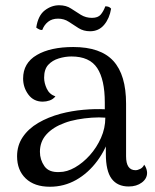

<svg xmlns="http://www.w3.org/2000/svg" viewBox="-20 -700 590 731"><path d="M470 10Q427 10 405 -19.5Q383 -49 383 -114V-203L402 -194Q385 -134 350.5 -87.5Q316 -41 270 -15Q224 11 170 11Q111 11 78 -20.5Q45 -52 45 -105Q45 -146 66.5 -178Q88 -210 125.5 -232Q163 -254 211 -267Q253 -278 297.5 -282Q342 -286 379 -284V-310Q379 -397 350 -441Q321 -485 252 -485Q228 -485 203.5 -477.5Q179 -470 163.5 -453Q148 -436 148 -404Q148 -384 158 -362.5Q168 -341 191 -333Q182 -322 169 -317.5Q156 -313 143 -313Q108 -313 88 -340Q68 -367 68 -401Q68 -460 120 -490.5Q172 -521 259 -521Q363 -521 411.5 -468Q460 -415 460 -305V-105Q460 -52 496 -52Q504 -52 514 -57Q524 -62 529 -73Q535 -65 537.5 -56.5Q540 -48 540 -42Q540 -20 520 -5Q500 10 470 10ZM206 -45Q235 -45 265.5 -62.5Q296 -80 322 -109Q348 -138 364.5 -175Q381 -212 381 -252Q358 -254 329.5 -252Q301 -250 274 -245Q247 -240 226 -232Q182 -216 157 -188.5Q132 -161 132 -122Q132 -92 149 -67.5Q166 -43 206 -45ZM403 -667Q397 -630 376.5 -605.5Q356 -581 323 -581Q298 -581 279 -593Q260 -605 242 -617Q224 -629 201 -629Q178 -629 163 -617Q148 -605 141 -586Q136 -585 129.5 -588Q123 -591 118 -595Q125 -641 150.5 -660.5Q176 -680 205 -680Q232 -680 250.5 -667.5Q269 -655 288 -643.5Q307 -632 330 -632Q353 -632 363.5 -644.5Q374 -657 381 -676Q388 -676 393.5 -674Q399 -672 403 -667Z"/></svg>

Font: Arima
Style: Regular
Weight: 400
Designer: Joana Correia and Natanael Gama
Foundry: NDISCOVER
Version: Version 1.101;gftools[0.9.23]